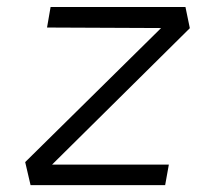

<svg xmlns="http://www.w3.org/2000/svg" viewBox="-20 -538 626 558"><path d="M531.7 -456.1 519 -517.6H127L116.7 -458L448.2 -456.5L53.2 -66.9L68.8 0H460L470.7 -59.6H131.3Z"/></svg>

Font: Cascadia Code NF Light
Style: Italic
Weight: 300
Italic angle: -10°
Monospace: yes
Designer: Aaron Bell
Foundry: Saja Typeworks
Version: Version 2404.023